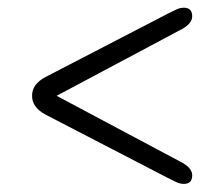

<svg xmlns="http://www.w3.org/2000/svg" viewBox="-20 -584 556 485"><path d="M465.5 -141Q465.5 -119.5 444.5 -119.5Q435 -119.5 425.8 -123.8Q416.5 -128 403 -135L95 -294.5Q61 -312.5 61 -342Q61 -371.5 95 -389.5L403 -549Q416.5 -556 425.8 -560.2Q435 -564.5 444.5 -564.5Q465.5 -564.5 465.5 -543Q465.5 -525 440.5 -511L123 -342L440.5 -173Q465.5 -159 465.5 -141Z"/></svg>

Font: Fraunces 9pt S100 Light
Style: Regular
Weight: 300
Version: Version 1.000; ttfautohint (v1.8.3)